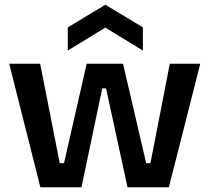

<svg xmlns="http://www.w3.org/2000/svg" viewBox="-20 -793 886 813"><path d="M151 0 19 -523H150L233 -102H251L347 -523H501L599 -102H617L699 -523H828L695 0H520L429 -419H413L325 0ZM267 -579V-677L426 -773L585 -677V-579L426 -676Z"/></svg>

Font: Bricolage Grotesque 10pt SemiBold
Style: Regular
Weight: 600
Designer: Mathieu Triay
Foundry: Atelier Triay
Version: Version 1.000; ttfautohint (v1.8.4.7-5d5b);gftools[0.9.29]